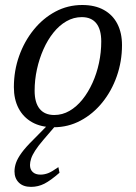

<svg xmlns="http://www.w3.org/2000/svg" viewBox="-20 -499 545 768"><path d="M309 -479Q360 -479 395.5 -459.2Q431 -439.5 449.5 -403.5Q468 -367.5 468 -318.5Q468 -253.5 447.2 -194.2Q426.5 -135 389.2 -89Q352 -43 302.2 -16.5Q252.5 10 195 10Q144 10 108.5 -10Q73 -30 54.2 -66Q35.5 -102 35.5 -150.5Q35.5 -216 56.5 -275Q77.5 -334 114.8 -380Q152 -426 201.5 -452.5Q251 -479 309 -479ZM197 -39Q229.5 -39 258 -55.5Q286.5 -72 309.8 -101Q333 -130 350 -167.5Q367 -205 376 -247.5Q385 -290 385 -333Q385 -381 365.2 -405.8Q345.5 -430.5 307 -430.5Q274.5 -430.5 245.8 -414Q217 -397.5 193.8 -368.5Q170.5 -339.5 153.8 -301.8Q137 -264 127.8 -221.8Q118.5 -179.5 118.5 -136Q118.5 -88.5 138.5 -63.8Q158.5 -39 197 -39ZM153 61Q132.5 85 120.8 103.2Q109 121.5 104.5 135.5Q100 149.5 100 161Q100 179 111 189.2Q122 199.5 142 199.5Q157 199.5 172.2 193.8Q187.5 188 213.5 169.5L218 192Q182.5 223 157.5 235.8Q132.5 248.5 104 248.5Q72.5 248.5 55.2 231.2Q38 214 38 186.5Q38 170 44 152.5Q50 135 66.2 112.5Q82.5 90 113.5 59.5L181.5 -9.5H213.5Z"/></svg>

Font: Newsreader 12pt
Style: Italic
Weight: 400
Italic angle: -17°
Version: Version 1.003